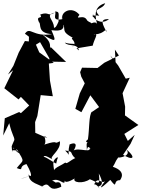

<svg xmlns="http://www.w3.org/2000/svg" viewBox="-43 -1173 887 1203"><path d="M277 -875C256 -871 299 -898 220 -959C308 -908 313 -906 279 -984C349 -974 364 -993 351 -1038C347 -1009 377 -999 338 -1071C383 -978 327 -985 413 -936C389 -931 451 -911 408 -876C440 -912 416 -889 363 -906C386 -878 441 -905 452 -857L436 -870L538 -887C545 -925 581 -971 543 -955C608 -983 575 -1022 552 -958C616 -960 620 -1008 625 -971C602 -1019 576 -1056 640 -1053C578 -1004 524 -1079 541 -1082C556 -1047 505 -1084 579 -1075C531 -1125 600 -1109 616 -1153C534 -1129 557 -1059 567 -1014C564 -1058 493 -1010 489 -994C555 -1039 525 -1023 503 -1045C483 -1090 422 -1040 455 -1080C407 -1139 334 -1098 348 -1053C272 -1038 316 -1089 301 -1101C335 -1101 322 -1085 324 -1029C331 -1069 312 -991 295 -1000C296 -1051 234 -1077 300 -1094C252 -1066 267 -1103 209 -1082C229 -1049 179 -1081 201 -1034C218 -1025 186 -965 283 -959C162 -939 145 -1011 113 -961C130 -953 152 -925 142 -952C134 -951 142 -898 133 -863L208 -909L266 -808V-787L371 -785L246 -906ZM702 -825 611 -780 568 -747 471 -749 459 -721 466 -693 488 -651 457 -588 429 -491 467 -470 523 -576 578 -502 532 -471 533 -474C513 -452 518 -366 508 -300C476 -276 520 -279 547 -280C482 -287 504 -279 501 -214C501 -293 536 -219 520 -243C521 -209 420 -265 405 -212C427 -235 456 -294 393 -268C374 -191 409 -188 365 -230C434 -223 376 -209 456 -164C445 -223 374 -131 367 -155C312 -118 287 -127 287 -63C316 -108 263 -156 316 -188C324 -181 317 -191 309 -148C281 -161 220 -209 224 -184C237 -200 235 -202 287 -174C257 -188 342 -229 332 -288C285 -263 336 -301 235 -267C256 -292 215 -342 253 -308L178 -341L177 -408L191 -446L212 -577L288 -570L270 -668L263 -775L294 -779L203 -845L175 -909L113 -916L74 -843L41 -761L7 -706L39 -733L-16 -620L73 -550L88 -566L140 -512L88 -464L77 -471L-13 -432L-23 -324L15 -401C33 -325 47 -318 47 -296C23 -239 31 -272 33 -222C47 -275 35 -231 80 -212C15 -284 22 -210 63 -237C115 -151 104 -175 62 -120C113 -99 67 -130 123 -145C173 -57 144 -62 136 -81C138 -20 206 -22 241 9C176 -36 166 -76 205 -73C221 -90 125 -69 86 -51C202 -96 236 -66 238 -102C183 -117 132 -38 224 -7C277 -44 250 40 341 -3C338 -29 330 -39 295 -25C339 16 312 -38 283 -40C327 -66 365 -1 362 -42C369 -15 438 -64 425 -55C409 -28 478 -20 520 -50C571 -31 587 0 576 -86C632 18 546 -21 582 9C541 -48 533 9 558 -36C579 -61 600 -8 624 -49C581 4 569 28 648 -46C699 19 659 -45 709 -44C709 -46 756 -97 664 -128C683 -157 675 -155 698 -187C701 -181 802 -199 734 -249C820 -182 792 -161 716 -210C742 -193 687 -221 651 -256C663 -217 701 -195 724 -197L775 -272L801 -328L758 -290L736 -334L824 -390L740 -450L741 -505L725 -589L770 -686L745 -680L697 -763L648 -826L682 -768L677 -862Z"/></svg>

Font: Hussar Lance
Style: Regular
Weight: 700
Foundry: Cannot Into Space Fonts, PlusOne Fonts
Version: Version 2.27